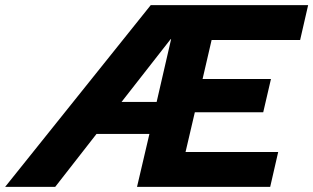

<svg xmlns="http://www.w3.org/2000/svg" viewBox="-77 -724 1214 744"><path d="M-57 0 507 -704H1117L1086 -569H743L708 -418H973L943 -289H678L642 -135H1001L970 0H454L502 -205H297L137 0ZM586 -572H584L394 -329H530Z"/></svg>

Font: Prodigy Sans
Style: Bold Italic
Weight: 700
Italic angle: -13°
Designer: Wei Huang
Foundry: Wei Huang
Version: Version 1.003; ttfautohint (v1.8.3)